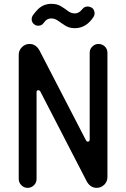

<svg xmlns="http://www.w3.org/2000/svg" viewBox="-20 -938 640 974"><path d="M470.5 15Q439 15 420.5 -17L184 -475Q180 -480.5 175 -480.5Q165.5 -480.5 165.5 -470.5V-30.5Q165.5 -11.5 152.5 1.5Q139 15 120 15Q101.5 15 88.5 1.5Q75 -11.5 75 -30.5V-660.5Q75 -682.5 91.5 -699Q107.5 -715 130 -715Q161 -715 179.5 -683.5L416.5 -225.5Q419.5 -219.5 425 -219.5Q435 -219.5 435 -230V-670Q435 -689.5 448.5 -702Q461.5 -715 480 -715Q498 -715 512 -702Q525 -689 525 -670V-40Q525 -17 509 -1Q492 15 470.5 15ZM359.5 -795Q332 -795 312 -807.5Q302.5 -813.5 293.2 -819.8Q284 -826 275.5 -832Q258.5 -844.5 240.5 -844.5Q222.5 -844.5 210.5 -832.5L201 -821Q191.5 -807.5 174 -807.5Q166 -807.5 159 -811Q150 -815.5 145.2 -823.5Q140.5 -831.5 140.5 -841Q140.5 -851 146.5 -860Q158 -876.5 173.5 -892Q201.5 -918.5 240.5 -918.5Q269.5 -918.5 289 -906.5Q299 -900.5 307.8 -894.5Q316.5 -888.5 324.5 -882.5Q340 -870 359.5 -870Q375 -870 387.5 -881Q393.5 -886.5 398.5 -892.5Q408.5 -905 424.5 -905Q433 -905 440 -901.5Q450 -898 455 -889Q460 -880 460 -870.5Q460 -861.5 454.5 -852Q417 -795 359.5 -795Z"/></svg>

Font: Maple Mono SC NF
Style: Regular
Weight: 400
Designer: subframe7536
Version: Version 4.2; ttfautohint (v1.8.4.7-5d5b-dirty);Nerd Fonts 6.